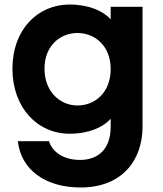

<svg xmlns="http://www.w3.org/2000/svg" viewBox="-20 -582 720 850"><path d="M288 -562C146 -562 35 -450 35 -278C35 -105 146 10 288 10C374 10 437 -19 470 -56V-21C470 82 411 126 334 126C264 126 212 93 197 43H59C73 170 181 248 337 248C519 248 611 129 611 -21V-552H470V-496C438 -533 374 -562 288 -562ZM177 -278C177 -381 248 -436 323 -436C400 -436 470 -379 470 -276C470 -172 400 -115 323 -115C248 -115 177 -174 177 -278Z"/></svg>

Font: Malmofest SemiBold
Style: Regular
Weight: 600
Designer: Jonny Pinhorn (Poppins), Kolossal
Version: Version 1.004;Glyphs 3.1.2 (3151)